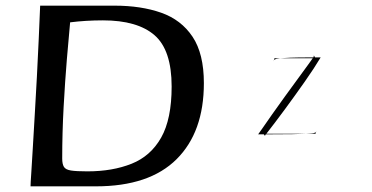

<svg xmlns="http://www.w3.org/2000/svg" viewBox="-20 -659 1315 679"><path d="M88 0Q88 -10 90.5 -45.5Q93 -81 96 -135.5Q99 -190 103 -255Q107 -320 110.5 -388.5Q114 -457 117 -521.5Q120 -586 122 -639H385Q479 -639 550 -614Q621 -589 661 -529Q701 -469 701 -365Q701 -192 604.5 -96Q508 0 319 0ZM289 -53Q378 -53 445.5 -80Q513 -107 550 -172.5Q587 -238 587 -353Q587 -482 526.5 -534.5Q466 -587 344 -587Q284 -587 228 -580Q223 -528 216.5 -450Q210 -372 205 -280.5Q200 -189 200 -98Q200 -79 206 -69Q212 -59 231 -56Q250 -53 289 -53ZM1114 -456Q1092 -419 1058 -370.5Q1024 -322 987.5 -272.5Q951 -223 922 -186H1061Q1088 -187 1091.5 -189Q1095 -191 1096 -191Q1097 -191 1097 -191Q1098 -196 1098 -194Q1098 -191 1097 -191Q1096 -186 1096 -186H1061Q1044 -185 1014 -184.5Q984 -184 936 -184H920Q917 -180 917 -179Q917 -178 913 -184H893Q894 -185 907.5 -204.5Q921 -224 942 -254Q963 -284 987 -317Q1011 -350 1033 -380Q1055 -410 1069.5 -430Q1084 -450 1086 -453H971Q955 -451 954 -449.5Q953 -448 950 -448Q949 -448 949 -448Q948 -444 948 -442Q948 -447 949 -448Q950 -453 951 -453H971Q983 -454 1007.5 -455Q1032 -456 1076 -456H1088Q1090 -459 1090 -463Q1090 -463 1094 -456Z"/></svg>

Font: BriemHand
Style: Regular
Weight: 400
Designer: Gunnlaugur SE Briem, Eben Sorkin
Foundry: Sorkin Type
Version: Version 1.001; ttfautohint (v1.8.4.7-5d5b)